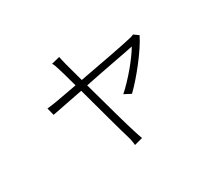

<svg xmlns="http://www.w3.org/2000/svg" viewBox="-130 -830 1261 1144"><g transform="rotate(-30 500.0 -258.0)"><path d="M824 -494C814 -489 804 -486 793 -484C764 -476 573 -439 424 -412C407 -476 394 -522 389 -541C382 -566 379 -585 376 -598L319 -584C327 -572 333 -555 340 -530C345 -514 359 -467 376 -403C307 -390 254 -381 239 -378C211 -373 189 -370 162 -367L175 -316L389 -358C429 -211 480 -22 493 18C500 41 504 62 505 82L562 67C555 50 549 27 542 7C529 -30 476 -222 436 -368C591 -400 760 -430 782 -436C744 -371 663 -274 596 -215L642 -191C709 -255 815 -387 856 -471Z"/></g></svg>

Font: Spoqa Han Sans Neo Light
Style: Regular
Weight: 300
Designer: [Spoqa Han Sans Neo] Dong-huui Kim ___ Younghwa Kang ___ Yujin Lee ___ [Noto Sans] Ryoko NISHIZUKA ____ (kana & ideograp
Foundry: Spoqa (http://www.spoqa-han-sans.com)
Version: Version 1.100;hotconv 1.0.109;makeotfexe 2.5.65596